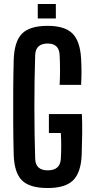

<svg xmlns="http://www.w3.org/2000/svg" viewBox="-20 -938 460 966"><path d="M220 8Q129 8 90.5 -30.5Q52 -69 49 -158Q47 -232 46.5 -315Q46 -398 46.5 -481Q47 -564 49 -637Q52 -730 91 -769Q130 -808 220 -808Q305 -808 344 -770Q383 -732 388 -643Q392 -577 388 -511H280Q282 -545 282 -586.5Q282 -628 280 -662Q277 -719 220 -719Q160 -719 157 -662Q153 -537 153 -400.5Q153 -264 157 -139Q159 -81 220 -81Q283 -81 286 -139Q288 -168 288 -204.5Q288 -241 286 -269H226V-364H392Q394 -322 393.5 -269Q393 -216 391 -158Q387 -69 347.5 -30.5Q308 8 220 8ZM170 -845V-918H261V-845Z"/></svg>

Font: Big Shoulders Display
Style: Bold
Weight: 700
Designer: Patric King
Foundry: XO Type Co
Version: Version 1.000; ttfautohint (v1.8.2)